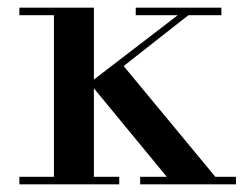

<svg xmlns="http://www.w3.org/2000/svg" viewBox="-20 -480 655 500"><path d="M430.5 0 213 -264 468.5 -460H495.5L302 -308L557 0ZM30.5 0V-19.5H290.5V0ZM120.5 0V-440.5H30.5V-460H224.5V0ZM345 0V-19.5H594.5V0ZM333.5 -440.5V-460H556.5V-440.5Z"/></svg>

Font: Bodoni Moda Medium
Style: Regular
Weight: 500
Designer: Owen Earl
Foundry: indestructible type
Version: Version 2.005